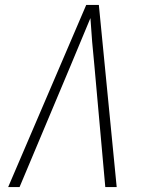

<svg xmlns="http://www.w3.org/2000/svg" viewBox="-20 -755 616 775"><path d="M13 0H59L265 -490Q285 -538 305 -586Q325 -634 345 -682Q348 -634 352 -586Q356 -538 361 -490L405 0H451L403 -490L379 -735H328Z"/></svg>

Font: Iosevka Sparkle XLtObl
Style: Regular
Weight: 200
Italic angle: -9°
Designer: Belleve Invis
Foundry: Belleve Invis
Version: Version 4.5.0; ttfautohint (v1.8.3)